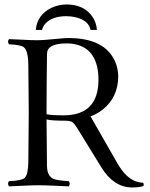

<svg xmlns="http://www.w3.org/2000/svg" viewBox="-20 -824 665 854"><path d="M139.2 -690.9Q145 -757.8 208.5 -789.1Q240.2 -803.7 274.9 -804.2Q354 -804.2 391.6 -749Q408.7 -723.1 411.1 -690.9H382.8Q374 -734.4 313 -748Q294.4 -752 274.9 -752Q211.4 -752 180.7 -717.8Q169.9 -705.1 167 -690.9ZM187 -293Q187 -233.4 189 -85Q189.9 -38.6 220.7 -27.3Q239.3 -21 286.1 -18.1Q294.4 -6.3 286.1 4.9Q264.6 4.4 229 2.4Q181.2 0 149.9 0Q121.6 0 77.1 2.4Q41 4.4 20 4.9Q11.7 -6.8 20 -18.1Q76.7 -20.5 89.8 -32.7Q105.5 -48.8 106 -103Q107.9 -254.4 107.9 -320.8Q107.9 -371.6 106 -536.1Q105 -600.6 85 -614.7Q69.3 -625 20 -627Q11.7 -638.7 20 -649.9Q42.5 -649.4 77.6 -647.5Q120.6 -645 147.9 -645Q169.9 -645 229.5 -650.9Q272.5 -655.3 284.2 -654.8Q446.3 -654.8 492.2 -549.8Q505.4 -518.6 505.9 -485.8Q505.9 -391.1 436 -335.9Q412.1 -317.4 382.8 -306.2L507.8 -87.9Q555.2 -11.7 617.2 -11.2Q620.6 -2.4 618.2 2.9Q603.5 9.8 565.9 9.8Q485.8 8.8 431.2 -79.1L324.2 -252.9Q308.6 -278.3 297.9 -283.2Q287.6 -287.1 272 -287.1Q205.6 -287.1 187 -293ZM189 -583Q187 -417 187 -320.8V-315.9Q209 -311 266.1 -311Q417 -313 418 -467.8Q418 -605.5 313.5 -627.4Q296.4 -630.9 277.8 -630.9Q199.2 -630.9 190.4 -595.2Q189.5 -588.9 189 -583Z"/></svg>

Font: Linux Libertine Display O
Style: Regular
Weight: 400
Designer: Philipp H. Poll
Foundry: Philipp H. Poll
Version: Version 5.0.9